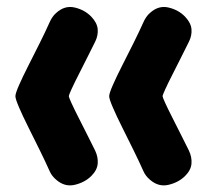

<svg xmlns="http://www.w3.org/2000/svg" viewBox="-20 -533 605 561"><path d="M418 -8Q405 -19 399 -33Q387 -60 370 -94.5Q353 -129 336.5 -162Q320 -195 309.5 -219.5Q299 -244 299 -252Q299 -260 309.5 -284Q320 -308 336.5 -340.5Q353 -373 370 -407Q387 -441 399 -468Q402 -475 407 -482.5Q412 -490 418 -495Q443 -518 472.5 -511Q502 -504 521 -484Q538 -466 539.5 -447.5Q541 -429 532 -411Q522 -391 509 -365Q496 -339 483.5 -314.5Q471 -290 463 -272.5Q455 -255 455 -252Q455 -249 463 -231.5Q471 -214 483.5 -189.5Q496 -165 509 -139Q522 -113 532 -93Q541 -74 539.5 -55Q538 -36 521 -19Q502 0 472.5 7Q443 14 418 -8ZM144 -8Q131 -19 125 -33Q113 -60 96 -94.5Q79 -129 62.5 -162Q46 -195 35.5 -219.5Q25 -244 25 -252Q25 -260 35.5 -284Q46 -308 62.5 -340.5Q79 -373 96 -407Q113 -441 125 -468Q128 -475 133 -482.5Q138 -490 144 -495Q169 -518 198.5 -511Q228 -504 247 -484Q264 -466 265.5 -447.5Q267 -429 258 -411Q248 -391 235 -365Q222 -339 209.5 -314.5Q197 -290 189 -272.5Q181 -255 181 -252Q181 -249 189 -231.5Q197 -214 209.5 -189.5Q222 -165 235 -139Q248 -113 258 -93Q267 -74 265.5 -55Q264 -36 247 -19Q228 0 198.5 7Q169 14 144 -8Z"/></svg>

Font: Madimi One
Style: Regular
Weight: 400
Designer: Taurai Valerie Mtake, Mirko Velimirovic
Foundry: TaVaTake
Version: Version 1.000; ttfautohint (v1.8.4.7-5d5b)